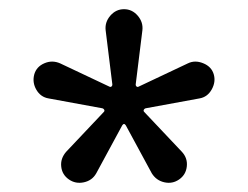

<svg xmlns="http://www.w3.org/2000/svg" viewBox="-20 -769 540 418"><path d="M296.9 -533.2Q293.9 -532.2 293 -529.8Q292 -527.3 293.9 -525.4L376 -438.5Q388.7 -424.8 386.7 -406.7Q384.8 -388.7 370.1 -378.4Q355.5 -368.2 337.9 -372.1Q320.3 -376 310.5 -391.6L253.9 -496.1Q250 -502 246.1 -496.1L189.5 -391.6Q180.7 -376 162.6 -372.1Q144.5 -368.2 129.9 -378.4Q115.2 -388.7 113.3 -406.2Q111.3 -423.8 124 -438.5L206.1 -525.4Q208 -527.3 207 -529.8Q206.1 -532.2 203.1 -533.2L85.9 -554.7Q68.4 -557.6 59.1 -573.7Q49.8 -589.8 54.7 -607.4Q59.6 -624 76.7 -631.3Q93.8 -638.7 111.3 -630.9L218.8 -580.1Q220.7 -579.1 222.7 -580.6Q224.6 -582 224.6 -585L210 -703.1Q208 -720.7 220.2 -734.9Q232.4 -749 250 -749Q267.6 -749 279.8 -734.9Q292 -720.7 290 -703.1L275.4 -585Q275.4 -582 277.3 -580.6Q279.3 -579.1 281.2 -580.1L388.7 -630.9Q404.3 -638.7 422.4 -631.3Q440.4 -624 445.3 -607.4Q450.2 -590.8 440.9 -574.2Q431.6 -557.6 414.1 -554.7Z"/></svg>

Font: Rounded Mgen+ 1mn regular
Style: Regular
Weight: 400
Designer: [Source Han Sans]
Ryoko NISHIZUKA  (kana & ideographs); Paul D. Hunt (Latin, Greek & Cyrillic); Wenlong ZHANG  (bopomofo
Version: Version 1.059.20150602